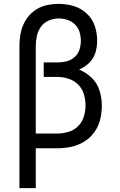

<svg xmlns="http://www.w3.org/2000/svg" viewBox="-20 -763 616 988"><path d="M80 205H164V0H275Q311 0 346.5 -7.5Q382 -15 413 -34Q444 -53 465.5 -83Q487 -113 495.5 -148Q504 -183 504 -219Q504 -258 492.5 -296Q481 -334 452.5 -362Q424 -390 387 -405Q416 -417 439 -439.5Q462 -462 471 -492Q480 -522 480 -554Q480 -593 467.5 -630Q455 -667 425.5 -694Q396 -721 358.5 -732Q321 -743 282 -743Q248 -743 215 -735Q182 -727 154.5 -706Q127 -685 110 -655.5Q93 -626 86.5 -592.5Q80 -559 80 -525ZM164 -76V-525Q164 -551 169.5 -577Q175 -603 190.5 -625Q206 -647 231 -657.5Q256 -668 282 -668Q305 -668 327.5 -660.5Q350 -653 366.5 -636.5Q383 -620 389.5 -597.5Q396 -575 396 -552Q396 -530 389 -508Q382 -486 364.5 -470Q347 -454 325 -448Q303 -442 280 -442H205V-367H275Q304 -367 332.5 -358Q361 -349 382 -328Q403 -307 411.5 -278.5Q420 -250 420 -221Q420 -192 411.5 -163.5Q403 -135 382 -114Q361 -93 332.5 -84.5Q304 -76 275 -76Z"/></svg>

Font: Iosevka SS01 Extended
Style: Regular
Weight: 400
Width: 7
Monospace: yes
Designer: Belleve Invis
Foundry: Belleve Invis
Version: Version 3.4.7; ttfautohint (v1.8.3)